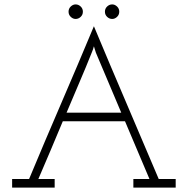

<svg xmlns="http://www.w3.org/2000/svg" viewBox="-20 -851 852 871"><path d="M521 -798Q521 -812 511 -821.5Q501 -831 489 -831Q476 -831 466 -821.5Q456 -812 456 -798Q456 -784 466 -774.5Q476 -765 489 -765Q501 -765 511 -774.5Q521 -784 521 -798ZM356 -798Q356 -812 346 -821.5Q336 -831 323 -831Q311 -831 301 -821.5Q291 -812 291 -798Q291 -784 301 -774.5Q311 -765 323 -765Q336 -765 346 -774.5Q356 -784 356 -798ZM228 0V-39H154Q185 -111 210 -170Q235 -229 265 -301H547Q575 -235 602.5 -170Q630 -105 658 -39H585V0H777V-39H700Q626 -214 552.5 -385.5Q479 -557 406 -732Q333 -557 259 -385.5Q185 -214 112 -39H35V0ZM396 -612Q399 -620 401.5 -626Q404 -632 406 -641L415 -612L530 -340H282Q310 -407 339.5 -475.5Q369 -544 396 -612Z"/></svg>

Font: Josefin Slab Thin
Style: Regular
Weight: 400
Version: Version 2.000